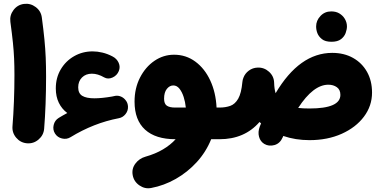

<svg xmlns="http://www.w3.org/2000/svg" viewBox="-20 -673 2005 1013"><path d="M34.7 -558.1Q30.3 -592.3 51.3 -620.1Q72.3 -647.9 106.4 -652.3Q140.6 -656.7 168.5 -635.7Q196.3 -614.7 200.7 -580.6Q209.5 -514.6 214.4 -464.8Q219.2 -415 221.2 -369.1Q223.1 -323.2 223.1 -268.6Q223.1 -196.3 220.5 -125Q217.8 -53.7 212.9 6.3Q210 40.5 183.3 63.2Q156.7 85.9 122.1 83Q87.9 80.1 65.4 53.5Q43 26.9 45.9 -7.3Q50.8 -67.9 53.5 -137.9Q56.2 -208 56.2 -277.3Q56.2 -325.2 54.4 -364.3Q52.7 -403.3 48.1 -448.2Q43.5 -493.2 34.7 -558.1Z M270 31.2Q257.3 10.7 263.2 -13.7Q269 -38.1 289.6 -50.8Q312 -64.5 335 -76.7Q306.2 -98.1 290.3 -130.9Q274.4 -163.6 274.4 -206.5Q274.4 -263.2 300.8 -307.4Q327.1 -351.6 371.3 -376.7Q415.5 -401.9 468.8 -401.9Q494.1 -401.9 520.5 -395.5Q546.9 -389.2 573.2 -375.5Q596.2 -363.8 606 -341.8Q615.7 -319.8 606.9 -298.3Q597.2 -274.4 573.5 -263.9Q549.8 -253.4 529.8 -264.6Q496.1 -284.2 464.8 -284.2Q432.6 -284.2 412.6 -264.2Q392.6 -244.1 392.6 -212.4Q392.6 -180.2 414.3 -167.2Q436 -154.3 477.5 -154.3Q516.6 -154.3 570.8 -163.6Q577.6 -165 584.5 -166.5Q587.4 -167 589.8 -167.5Q605 -169.4 619.1 -163.1Q633.3 -156.7 642.6 -144.5Q651.9 -133.3 654.3 -119.1Q655.3 -115.2 655.3 -110.4Q656.2 -88.4 642.1 -70.8Q627.9 -53.2 606.9 -49.3Q474.1 -23.9 352.1 50.8Q331.5 63.5 307.1 57.6Q282.7 51.8 270 31.2Z M905.3 61.5Q800.8 61.5 745.4 11Q689.9 -39.6 689.9 -136.7Q689.9 -207 718.5 -263.2Q747.1 -319.3 794.4 -351.8Q841.8 -384.3 898.4 -384.3Q961.4 -384.3 1010.7 -347.9Q1060.1 -311.5 1089.4 -248.3Q1118.7 -185.1 1122.6 -105.5H1138.2Q1172.9 -105.5 1197 -81.1Q1221.2 -56.6 1221.2 -22Q1221.2 12.2 1197 36.9Q1172.9 61.5 1138.2 61.5H1094.2Q1066.9 128.9 1018.1 182.4Q969.2 235.8 907.2 271Q845.2 306.2 777.8 318.8Q744.6 325.2 715.6 305.2Q686.5 285.2 680.2 251.5Q673.8 217.8 694.1 190.4Q714.4 163.1 747.1 153.8Q800.3 138.7 840.1 115Q879.9 91.3 906.7 61.5ZM903.8 -105.5H960.4Q957.5 -134.8 949 -161.4Q940.4 -188 926.8 -205.1Q913.1 -222.2 894.5 -222.2Q875 -222.2 860.4 -204.1Q845.7 -186 845.7 -152.3Q845.7 -125.5 860.1 -115.5Q874.5 -105.5 903.8 -105.5Z M1054.7 -22Q1054.7 -56.6 1079.3 -81.1Q1104 -105.5 1138.2 -105.5Q1169.9 -105.5 1195.1 -114.5Q1220.2 -123.5 1236.8 -152.3Q1253.4 -181.2 1258.8 -240.2Q1259.8 -252 1264.2 -262.7Q1272.5 -285.2 1292.7 -300.3Q1313 -315.4 1338.9 -316.4Q1373.5 -317.9 1399.4 -294.4Q1425.3 -271 1426.3 -236.8Q1427.2 -204.1 1434.1 -181.2Q1560.1 -394 1732.9 -394Q1795.4 -394 1842.8 -367.4Q1890.1 -340.8 1916.5 -293.7Q1942.9 -246.6 1942.9 -184.6Q1942.9 -114.3 1900.1 -57.4Q1857.4 -0.5 1782.7 33Q1708 66.4 1612.8 66.4Q1539.1 66.4 1474.6 44.4Q1473.1 47.9 1471.7 51.3Q1457.5 84 1428.2 92.3Q1398.9 100.6 1374.5 86.4Q1353.5 73.7 1346.7 48.6Q1339.8 23.4 1350.6 -5.4Q1354 -13.7 1357.4 -22Q1353 -25.9 1349.1 -29.3Q1270.5 61.5 1138.2 61.5Q1104 61.5 1079.3 36.9Q1054.7 12.2 1054.7 -22ZM1712.4 -226.1Q1632.8 -226.1 1553.2 -103.5Q1579.1 -100.6 1612.8 -100.6Q1775.9 -100.6 1775.9 -172.4Q1775.9 -199.7 1757.3 -212.9Q1738.8 -226.1 1712.4 -226.1ZM1647.9 -533.7Q1647.9 -564.5 1670.7 -588.6Q1693.4 -612.8 1727.5 -612.8Q1752.9 -612.8 1770.5 -602.1Q1788.1 -591.3 1797.9 -575.7Q1810.5 -555.7 1810.5 -533.7Q1810.5 -518.1 1803.7 -499Q1796.9 -480 1779.1 -466.3Q1761.2 -452.6 1729 -452.6Q1695.8 -452.6 1678.5 -466.6Q1661.1 -480.5 1654.3 -498.5Q1647.9 -515.6 1647.9 -533.7Z"/></svg>

Font: Mikhak-DS1-FD Black
Style: Regular
Weight: 900
Designer: Amin Abedi
Version: Version 3.2